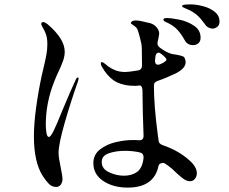

<svg xmlns="http://www.w3.org/2000/svg" viewBox="-20 -839 1040 872"><path d="M977 -741Q977 -725 966.5 -717Q956 -709 945 -709Q936 -709 926 -714.5Q916 -720 910 -730Q892 -755 876.5 -769Q861 -783 838 -794Q829 -798 822 -801Q815 -804 811 -806Q807 -808 807 -811Q807 -816 816.5 -817.5Q826 -819 846 -819Q871 -819 902 -811Q933 -803 955 -785.5Q977 -768 977 -741ZM891 -668Q891 -651 881 -642.5Q871 -634 857 -634Q830 -634 818 -658Q803 -685 786.5 -703Q770 -721 744 -734L729 -741Q724 -744 723 -747L722 -750Q722 -757 737 -757Q759 -757 795.5 -749.5Q832 -742 861.5 -722Q891 -702 891 -668ZM874 -52Q874 -38 865.5 -27Q857 -16 843 -16Q828 -16 813 -27Q798 -38 783.5 -51.5Q769 -65 763 -71Q742 -89 725 -99H723Q703 -99 700 -86Q680 13 560 13Q494 13 449 -17Q404 -47 404 -98Q404 -137 434.5 -160.5Q465 -184 506 -193.5Q547 -203 582 -203Q601 -203 610 -202H613Q632 -202 632 -222Q628 -319 627 -431Q625 -451 614 -451Q610 -451 598 -449Q579 -449 570 -450Q525 -454 495.5 -474.5Q466 -495 442 -537Q438 -545 438 -550Q438 -557 443 -557Q446 -557 452.5 -552.5Q459 -548 461 -546Q475 -533 497.5 -522.5Q520 -512 548 -512Q564 -512 606 -519Q625 -522 625 -542Q624 -573 624 -622Q623 -642 615 -670Q613 -675 611.5 -682.5Q610 -690 608 -695Q604 -710 595.5 -717Q587 -724 576 -731Q573 -734 575 -737Q580 -746 597 -746Q615 -746 652 -736Q674 -733 688.5 -718Q703 -703 703 -686Q703 -682 700.5 -670Q698 -658 696 -649L695 -642Q695 -631 707 -622Q735 -601 760 -594Q769 -592 785 -590Q804 -586 811 -583Q818 -580 821 -569Q823 -564 823 -556Q823 -529 779 -506Q733 -484 697 -472Q679 -466 679 -452Q679 -360 696 -232Q698 -222 700 -202Q701 -185 721 -179Q791 -155 840 -111Q874 -81 874 -52ZM337 -482Q337 -480 334 -469Q301 -376 273.5 -280Q246 -184 246 -145Q246 -123 256 -77Q264 -37 264 -27Q264 -12 256.5 -1Q249 10 235 10Q216 10 202.5 -3.5Q189 -17 174 -40Q134 -103 134 -220Q134 -276 144 -350Q154 -424 170 -498L179 -536Q187 -570 191 -592.5Q195 -615 195 -637Q195 -663 190 -679.5Q185 -696 171 -720Q167 -728 167 -730Q167 -733 169.5 -736Q172 -739 176 -739Q182 -739 195 -730Q274 -663 274 -604Q274 -585 266.5 -563Q259 -541 244 -510Q241 -503 236 -492.5Q231 -482 226 -468Q188 -372 188 -274Q188 -254 191 -235.5Q194 -217 202 -217Q210 -217 223.5 -244.5Q237 -272 261 -332Q303 -433 324 -477Q328 -487 334 -487Q337 -487 337 -482ZM700 -600Q695 -600 691 -595.5Q687 -591 686 -583L684 -565V-563Q684 -545 698 -545Q703 -545 709 -548Q736 -560 736 -569Q736 -575 714 -593Q705 -600 700 -600ZM632 -122V-125Q632 -143 614 -147Q583 -154 548 -154Q507 -154 474.5 -143Q442 -132 442 -103Q442 -72 475.5 -56.5Q509 -41 543 -41Q579 -41 603 -58.5Q627 -76 632 -122Z"/></svg>

Font: Shippori Mincho B1 Medium
Style: Regular
Weight: 500
Designer: FONTDASU
Foundry: FONTDASU / Google Inc. / but / Adobe
Version: Version 3.110; ttfautohint (v1.8.3)